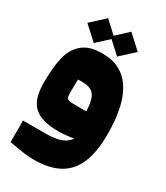

<svg xmlns="http://www.w3.org/2000/svg" viewBox="-226 -768 970 1123"><g transform="rotate(30 259.0 -207.0)"><path d="M159.2 -506.8 67.9 -590.3 159.2 -674.3 238.3 -601.6 316.9 -673.8 408.2 -589.8 316.9 -506.3 237.8 -578.6ZM496.1 -85Q496.1 34.7 464.4 110.6Q432.6 186.5 366.2 223.1Q299.8 259.8 194.8 259.8Q162.1 259.8 125.2 254.6Q88.4 249.5 27.8 238.8V92.8H176.3Q245.1 92.8 283.7 77.9Q322.3 63 340.3 33.2Q321.8 38.6 289.6 41.5Q257.3 44.4 236.3 44.4Q161.6 44.4 114.7 24.7Q67.9 4.9 44.9 -39.1Q22 -83 22 -156.2Q22 -259.3 37.1 -327.9Q52.2 -396.5 98.9 -438Q145.5 -479.5 234.9 -479.5Q365.2 -479.5 430.7 -380.1Q496.1 -280.8 496.1 -85ZM321.3 -138.7Q318.8 -193.4 308.1 -222.7Q297.4 -252 273.9 -264.2Q250.5 -276.4 207.5 -276.4Q193.8 -276.4 186.5 -275.9L185.1 -225.1Q184.6 -211.4 184.6 -189.9Q184.6 -163.6 189.2 -153.6Q193.8 -143.6 205.8 -141.1Q217.8 -138.7 250 -138.7Z"/></g></svg>

Font: SG Kara Bold
Style: Regular
Weight: 400
Designer: Damoon Khanjanzadeh
Version: Version 1.000